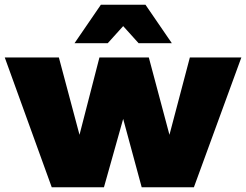

<svg xmlns="http://www.w3.org/2000/svg" viewBox="-30 -789 1037 809"><path d="M489 -679 554 -607H694L583 -769H395L284 -607H424ZM770 -547 684 -221 597 -547H389L305 -221L218 -547H-10L188 0H408L489 -288L567 0H787L987 -547Z"/></svg>

Font: Montserrat arm Black
Style: Regular
Weight: 900
Designer: Julieta Ulanovsky
Foundry: Julieta Ulanovsky
Version: Version 6.000;PS 006.000;hotconv 1.0.88;makeotf.lib2.5.64775